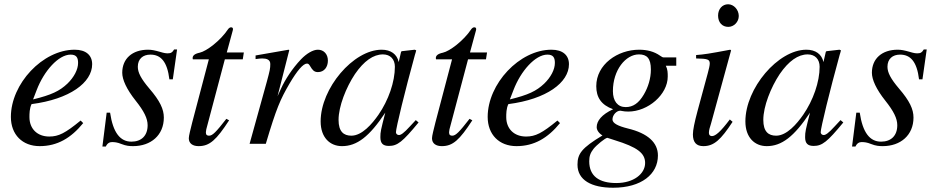

<svg xmlns="http://www.w3.org/2000/svg" viewBox="-20 -674 4387 900"><path d="M358 -109C286 -50 255 -34 211 -34C155 -34 118 -70 118 -125C118 -140 118 -166 128 -186C307 -209 412 -287 412 -373C412 -415 383 -441 330 -441C180 -441 31 -281 31 -126C31 -43 85 11 166 11C249 11 313 -27 370 -97ZM152 -252C186 -341 254 -418 311 -418C339 -418 346 -403 346 -379C346 -348 327 -312 296 -282C259 -247 221 -229 135 -208Z M810 -442H796C788 -428 781 -424 766 -424C758 -424 749 -425 730 -431C705 -438 691 -441 674 -441C600 -441 553 -399 553 -333C553 -301 573 -256 616 -202C655 -153 672 -119 672 -87C672 -38 643 -10 596 -10C544 -10 510 -51 496 -146H480L460 13H476C483 -3 494 -8 505 -8C516 -8 530 -7 549 1C572 10 587 11 604 11C687 11 748 -40 748 -123C748 -162 730 -201 680 -259C641 -305 626 -334 626 -361C626 -398 650 -418 685 -418C734 -418 764 -385 774 -302H790Z M1123 -428H1043L1071 -531C1072 -533 1072 -538 1072 -538C1072 -543 1069 -546 1063 -546C1059 -546 1053 -543 1049 -537C1013 -483 948 -434 916 -427C892 -422 883 -413 883 -402C883 -402 883 -399 884 -396H959L881 -100C873 -68 865 -37 865 -26C865 -1 884 11 911 11C963 11 994 -18 1054 -110L1041 -117C992 -54 976 -38 960 -38C951 -38 945 -41 945 -54C945 -57 946 -64 947 -68L1034 -396H1118Z M1281 -223 1336 -439 1333 -441 1178 -414V-397C1193 -399 1201 -400 1209 -400C1229 -400 1247 -395 1247 -374C1247 -353 1245 -344 1231 -292L1150 0H1226C1276 -168 1294 -208 1337 -282C1373 -343 1401 -376 1419 -376C1426 -376 1429 -372 1435 -362C1444 -347 1452 -336 1470 -336C1500 -336 1517 -360 1517 -390C1517 -420 1498 -441 1470 -441C1447 -441 1417 -423 1391 -396C1350 -353 1316 -300 1297 -258Z M1929 -111 1902 -82C1872 -49 1859 -41 1850 -41C1842 -41 1836 -47 1836 -54C1836 -74 1878 -246 1925 -417C1928 -427 1929 -429 1931 -438L1924 -441L1863 -434L1860 -431L1849 -383C1841 -420 1812 -441 1769 -441C1636 -441 1483 -260 1483 -105C1483 -29 1527 11 1583 11C1653 11 1711 -33 1786 -146C1765 -64 1763 -56 1763 -31C1763 -2 1775 10 1803 10C1843 10 1867 -9 1942 -100ZM1831 -361C1831 -290 1801 -204 1754 -136C1724 -93 1677 -38 1627 -38C1591 -38 1567 -57 1567 -112C1567 -175 1602 -264 1644 -327C1686 -388 1730 -419 1775 -419C1810 -419 1831 -396 1831 -361Z M2263 -428H2183L2211 -531C2212 -533 2212 -538 2212 -538C2212 -543 2209 -546 2203 -546C2199 -546 2193 -543 2189 -537C2153 -483 2088 -434 2056 -427C2032 -422 2023 -413 2023 -402C2023 -402 2023 -399 2024 -396H2099L2021 -100C2013 -68 2005 -37 2005 -26C2005 -1 2024 11 2051 11C2103 11 2134 -18 2194 -110L2181 -117C2132 -54 2116 -38 2100 -38C2091 -38 2085 -41 2085 -54C2085 -57 2086 -64 2087 -68L2174 -396H2258Z M2593 -109C2521 -50 2490 -34 2446 -34C2390 -34 2353 -70 2353 -125C2353 -140 2353 -166 2363 -186C2542 -209 2647 -287 2647 -373C2647 -415 2618 -441 2565 -441C2415 -441 2266 -281 2266 -126C2266 -43 2320 11 2401 11C2484 11 2548 -27 2605 -97ZM2387 -252C2421 -341 2489 -418 2546 -418C2574 -418 2581 -403 2581 -379C2581 -348 2562 -312 2531 -282C2494 -247 2456 -229 2370 -208Z M3150 -366V-405H3090C3087 -405 3082 -407 3074 -413C3047 -432 3014 -441 2976 -441C2875 -441 2775 -372 2775 -270C2775 -218 2798 -182 2854 -162C2800 -137 2777 -107 2777 -78C2777 -65 2786 -50 2804 -39C2706 20 2687 47 2687 98C2687 170 2752 206 2854 206C2987 206 3064 142 3064 55C3064 -5 3018 -49 2922 -72C2878 -83 2851 -96 2851 -114C2851 -135 2870 -155 2887 -155C2889 -155 2891 -155 2894 -154C2903 -152 2914 -151 2925 -151C3018 -151 3110 -231 3110 -315C3110 -332 3110 -348 3101 -366ZM3031 -348C3031 -306 3018 -265 2998 -231C2974 -190 2947 -172 2913 -172C2875 -172 2853 -200 2853 -247C2853 -346 2913 -419 2975 -419C3012 -419 3031 -401 3031 -348ZM3004 90C3004 141 2950 184 2869 184C2789 184 2742 152 2742 82C2742 59 2747 43 2762 24C2776 6 2818 -28 2827 -28C2838 -24 2848 -21 2861 -17C2968 16 3004 44 3004 90Z M3443 -599C3443 -628 3420 -654 3393 -654C3366 -654 3346 -632 3346 -601C3346 -569 3365 -548 3394 -548C3420 -548 3443 -571 3443 -599ZM3401 -114C3358 -57 3334 -36 3317 -36C3309 -36 3303 -41 3303 -51C3303 -65 3308 -78 3313 -95L3407 -438L3403 -441C3302 -422 3282 -419 3243 -416V-400C3297 -399 3307 -396 3307 -376C3307 -368 3303 -350 3298 -332L3250 -155C3235 -99 3228 -64 3228 -44C3228 -7 3244 11 3277 11C3327 11 3359 -19 3414 -103Z M3920 -111 3893 -82C3863 -49 3850 -41 3841 -41C3833 -41 3827 -47 3827 -54C3827 -74 3869 -246 3916 -417C3919 -427 3920 -429 3922 -438L3915 -441L3854 -434L3851 -431L3840 -383C3832 -420 3803 -441 3760 -441C3627 -441 3474 -260 3474 -105C3474 -29 3518 11 3574 11C3644 11 3702 -33 3777 -146C3756 -64 3754 -56 3754 -31C3754 -2 3766 10 3794 10C3834 10 3858 -9 3933 -100ZM3822 -361C3822 -290 3792 -204 3745 -136C3715 -93 3668 -38 3618 -38C3582 -38 3558 -57 3558 -112C3558 -175 3593 -264 3635 -327C3677 -388 3721 -419 3766 -419C3801 -419 3822 -396 3822 -361Z M4324 -442H4310C4302 -428 4295 -424 4280 -424C4272 -424 4263 -425 4244 -431C4219 -438 4205 -441 4188 -441C4114 -441 4067 -399 4067 -333C4067 -301 4087 -256 4130 -202C4169 -153 4186 -119 4186 -87C4186 -38 4157 -10 4110 -10C4058 -10 4024 -51 4010 -146H3994L3974 13H3990C3997 -3 4008 -8 4019 -8C4030 -8 4044 -7 4063 1C4086 10 4101 11 4118 11C4201 11 4262 -40 4262 -123C4262 -162 4244 -201 4194 -259C4155 -305 4140 -334 4140 -361C4140 -398 4164 -418 4199 -418C4248 -418 4278 -385 4288 -302H4304Z"/></svg>

Font: STIXGeneral
Style: Italic
Weight: 400
Italic angle: -16.33°
Designer: MicroPress Inc., with final additions and corrections provided by Coen Hoffman, Elsevier (retired)
Version: Version 1.1.0